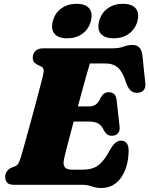

<svg xmlns="http://www.w3.org/2000/svg" viewBox="-20 -948 766 985"><path d="M398.5 0H52.5Q25 0 15.8 -11.8Q6.5 -23.5 6.5 -41Q6.5 -57 15.8 -69.2Q25 -81.5 39.5 -88L58.5 -95.5Q69 -100 74.5 -109.8Q80 -119.5 87 -141.5Q90 -150.5 98 -179.2Q106 -208 117.2 -248.8Q128.5 -289.5 141 -335Q153.5 -380.5 165 -424.2Q176.5 -468 185.8 -503.2Q195 -538.5 200 -557.5Q206 -583 203.2 -592.8Q200.5 -602.5 191.5 -607L173.5 -615Q164.5 -619.5 156.2 -627.5Q148 -635.5 148 -652Q148 -673 161.5 -686.5Q175 -700 202 -700H555.5Q591 -700 614 -708.8Q637 -717.5 659.5 -717.5Q702 -717.5 710 -670L725 -525Q728.5 -502 719.5 -488.8Q710.5 -475.5 692 -472.5Q670.5 -469 654.8 -479.8Q639 -490.5 627 -523.5Q610.5 -578 586 -600.2Q561.5 -622.5 519.5 -622.5H441Q436 -606.5 426.5 -572.8Q417 -539 404.8 -494.5Q392.5 -450 379.5 -402H437.5Q456 -402 470.5 -411.2Q485 -420.5 498.5 -450Q513 -475 537.5 -475Q573 -475 578 -436.5L593 -303.5Q597 -276.5 585 -264Q573 -251.5 553.5 -251.5Q538.5 -251.5 529 -259.2Q519.5 -267 513.5 -278.5Q500.5 -305.5 483 -315Q465.5 -324.5 433.5 -324.5H358Q340 -256.5 325.5 -201.5Q311 -146.5 307.5 -127.5Q303 -103.5 312.2 -90.5Q321.5 -77.5 352 -77.5H400.5Q435 -77.5 459 -86.2Q483 -95 503 -117.2Q523 -139.5 545.5 -181Q571 -226.5 600.5 -226.5Q640.5 -226.5 640 -173Q638 -89 600.8 -36.2Q563.5 16.5 499 16.5Q473.5 16.5 451 8.2Q428.5 0 398.5 0ZM325 -751.5Q280 -751.5 260 -774.5Q240 -797.5 251 -839.5Q262 -881.5 294.8 -905Q327.5 -928.5 372.5 -928.5Q418 -928.5 437.5 -905Q457 -881.5 446 -839.5Q435 -798.5 402.8 -775Q370.5 -751.5 325 -751.5ZM563 -751.5Q517.5 -751.5 497.5 -774.5Q477.5 -797.5 488.5 -839.5Q499.5 -881 532.2 -904.8Q565 -928.5 610 -928.5Q656.5 -928.5 676.2 -905Q696 -881.5 685 -839.5Q674 -798.5 641.5 -775Q609 -751.5 563 -751.5Z"/></svg>

Font: Fraunces 9pt S050 Black
Style: Italic
Weight: 900
Italic angle: -16°
Version: Version 1.000; ttfautohint (v1.8.3)